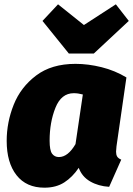

<svg xmlns="http://www.w3.org/2000/svg" viewBox="-20 -850 617 890"><path d="M566 -491 520 -172Q518 -152 518 -147Q518 -133 523 -124.5Q528 -116 542 -110L486 16Q436 13 398 -9Q360 -31 345 -72Q316 -29 278 -4.5Q240 20 186 20Q102 20 56.5 -38Q11 -96 11 -197Q11 -283 43.5 -364.5Q76 -446 147.5 -500Q219 -554 330 -554Q389 -554 451 -538.5Q513 -523 566 -491ZM210 -198Q210 -153 221.5 -137.5Q233 -122 253 -122Q295 -122 330 -182L364 -412Q342 -418 322 -418Q264 -418 237 -350.5Q210 -283 210 -198ZM517 -830 577 -753 415 -602H299L177 -753L249 -830L369 -734Z"/></svg>

Font: Fira Sans Black
Style: Italic
Weight: 900
Italic angle: -8°
Designer: Carrois Corporate & Edenspiekermann AG
Foundry: Carrois Corporate GbR & Edenspiekermann AG
Version: Version 4.203